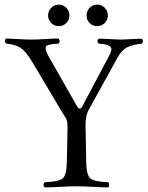

<svg xmlns="http://www.w3.org/2000/svg" viewBox="-20 -819 650 844"><path d="M205.1 -717.8Q191.4 -731.4 191.4 -751Q191.4 -770.5 205.1 -784.7Q218.8 -798.8 238.3 -798.8Q257.8 -798.8 271.5 -784.7Q285.2 -770.5 285.2 -751Q285.2 -731.4 271.5 -717.8Q257.8 -704.1 238.3 -704.1Q218.8 -704.1 205.1 -717.8ZM374 -717.8Q360.4 -731.4 360.4 -751Q360.4 -770.5 374 -784.7Q387.7 -798.8 407.2 -798.8Q426.8 -798.8 440.4 -784.7Q454.1 -770.5 454.1 -751Q454.1 -731.4 440.4 -717.8Q426.8 -704.1 407.2 -704.1Q387.7 -704.1 374 -717.8ZM358.9 -108.9Q359.9 -49.8 377 -34.9Q394 -20 456.1 -18.1Q460 -14.2 460 -7.1Q460 0 456.1 4.9Q436 4.9 391.6 2.4Q347.2 0 317.1 0Q287.1 0 241.5 2.4Q195.8 4.9 176.8 4.9Q165.5 -6.3 176.8 -18.1Q238.8 -20 255.9 -34.9Q272.9 -49.8 273.9 -108.9L276.9 -258.8Q276.9 -268.1 276.4 -274.9Q275.9 -281.7 274.9 -286.1Q273.9 -290.5 271.5 -295.4Q269 -300.3 267.1 -303.5Q265.1 -306.6 260.7 -313.5Q256.3 -320.3 252.9 -326.2L121.6 -546.9Q93.8 -594.2 69.1 -609.4Q44.4 -624.5 7.8 -627Q-4.4 -639.2 6.8 -649.9Q13.7 -649.9 54.9 -647.5Q96.2 -645 119.1 -645Q141.1 -645 181.2 -647.5Q221.2 -649.9 236.8 -649.9Q248 -637.7 236.8 -627Q192.9 -625 183.8 -616.5Q174.8 -607.9 190.9 -576.2L317.4 -354Q330.6 -330.1 342.3 -352.1L460.9 -576.2Q468.8 -591.3 469.5 -601.1Q470.2 -610.8 462.2 -616Q454.1 -621.1 443.6 -623.5Q433.1 -626 414.1 -627Q402.8 -638.2 414.1 -648.9Q434.1 -648.9 466.1 -647Q498 -645 509.8 -645Q522.9 -645 557.4 -647Q591.8 -648.9 603 -648.9Q614.3 -637.7 603 -627Q563.5 -623 539.6 -611.3Q515.6 -599.6 496.1 -564.9L368.7 -334Q356 -311 356 -267.6Z"/></svg>

Font: Linux Libertine Display
Style: Regular
Weight: 400
Designer: Philipp H. Poll
Foundry: Philipp H. Poll
Version: Version 5.0.9